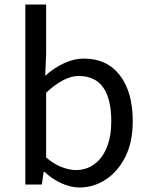

<svg xmlns="http://www.w3.org/2000/svg" viewBox="-20 -816 658 849"><path d="M177 -56H173L165 0H92V-796H184V-578L180 -481Q219 -516 263.5 -536.5Q308 -557 351 -557Q453 -557 510 -483Q567 -409 567 -280Q567 -188 534 -122Q501 -57 447.5 -22Q394 13 331 13Q294 13 253 -5Q212 -23 177 -56ZM472 -279Q472 -480 328 -480Q263 -480 184 -406V-120Q217 -91 252 -77.5Q287 -64 316 -64Q361 -64 396.5 -89.5Q432 -115 452 -163.5Q472 -212 472 -279Z"/></svg>

Font: Merged Yaku Han JP
Style: Regular
Weight: 400
Designer: Ryoko NISHIZUKA 西塚涼子 (kana, bopomofo & ideographs); Paul D. Hunt (Latin, Greek & Cyrillic); Sandoll Communications 산돌커뮤니
Foundry: Adobe
Version: Version 2.004